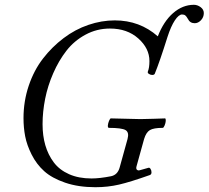

<svg xmlns="http://www.w3.org/2000/svg" viewBox="-20 -760 862 793"><path d="M374 13.2Q303.2 13.2 248.8 -5.6Q194.3 -24.4 162.6 -53Q130.9 -81.5 110.8 -121.3Q90.8 -161.1 84 -197Q77.1 -232.9 77.1 -272Q77.1 -341.8 98.6 -405.8Q120.1 -469.7 157.5 -518.1Q194.8 -566.4 242.7 -602.5Q290.5 -638.7 345 -657.2Q399.4 -675.8 454.1 -675.8Q557.1 -675.8 631.8 -609.9Q655.8 -671.9 695.1 -706.1Q734.4 -740.2 780.8 -740.2Q795.4 -740.2 808.6 -730.5Q821.8 -720.7 821.8 -706.1Q821.8 -689 810.1 -676.5Q798.3 -664.1 784.2 -664.1Q764.6 -664.1 755.9 -682.1Q750.5 -691.9 745.6 -696Q740.7 -700.2 731.9 -700.2Q718.3 -700.2 702.1 -675.8Q686 -651.4 671.9 -607.9Q639.2 -503.9 619.1 -455.1Q616.7 -450.7 609.4 -450.4Q602.1 -450.2 595.2 -454.6Q588.4 -459 590.8 -464.8Q597.2 -480.5 597.2 -507.8Q597.2 -560.1 551.3 -601.1Q505.4 -642.1 434.1 -642.1Q379.9 -642.1 333.3 -616.9Q286.6 -591.8 254.6 -550.8Q222.7 -509.8 200 -457.8Q177.2 -405.8 166.5 -352.1Q155.8 -298.3 155.8 -247.1Q155.8 -199.7 167.2 -160.2Q178.7 -120.6 202.1 -89.4Q225.6 -58.1 265.4 -40.5Q305.2 -22.9 357.9 -22.9Q391.6 -22.9 439 -32.2Q465.8 -38.1 474.1 -67.9L506.8 -186Q514.2 -213.4 498.5 -222.7Q482.9 -231.9 429.2 -231.9Q424.8 -233.4 425.5 -242.2Q426.3 -251 430.4 -261Q434.6 -271 438 -271Q558.1 -268.1 560.1 -268.1Q582.5 -268.1 618.4 -269.5Q654.3 -271 662.1 -271Q665 -269.5 664.6 -260.7Q664.1 -252 659.9 -241.9Q655.8 -231.9 651.9 -231.9Q614.7 -231.9 599.1 -222.7Q583.5 -213.4 575.2 -186L543.9 -73.2Q541 -63 545.7 -58.8Q550.3 -54.7 558.1 -57.1Q559.1 -57.1 592.8 -66.9Q597.7 -68.8 601.8 -62.3Q606 -55.7 605.7 -47.6Q605.5 -39.6 599.1 -37.1Q518.1 -8.3 471.7 2.4Q425.3 13.2 374 13.2Z"/></svg>

Font: Junicode SmCond
Style: Italic
Weight: 400
Width: 4
Italic angle: -11°
Designer: Peter S. Baker
Version: Version 2.206